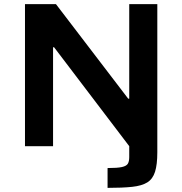

<svg xmlns="http://www.w3.org/2000/svg" viewBox="-20 -708 883 930"><path d="M501 202V106Q549 106 571 101Q593 96 599.5 84.5Q606 73 606 53V0L242 -479H237V0H101V-688H251L601 -230H606V-688H742V30Q742 89 731 124Q720 159 693.5 175.5Q667 192 620 197Q573 202 501 202Z"/></svg>

Font: Saira Expanded SemiBold
Style: Regular
Weight: 600
Width: 7
Designer: Hector Gatti with collaboration of the Omnibus-Type team
Foundry: Omnibus-Type
Version: Version 1.100; ttfautohint (v1.8.3)